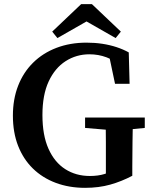

<svg xmlns="http://www.w3.org/2000/svg" viewBox="-20 -886 734 923"><path d="M389 17Q312 17 248 -7Q184 -31 138 -76Q92 -121 67 -185Q42 -249 42 -330Q42 -409 67 -473.5Q92 -538 139 -584.5Q186 -631 251.5 -656Q317 -681 396 -681Q436 -681 472 -675.5Q508 -670 540 -659.5Q572 -649 599 -634L603 -483H533L501 -635L569 -621V-564Q531 -596 492 -610.5Q453 -625 410 -625Q347 -625 295.5 -592Q244 -559 214 -494.5Q184 -430 184 -333Q184 -236 213 -171Q242 -106 293.5 -73Q345 -40 412 -40Q452 -40 482.5 -49.5Q513 -59 549 -78L489 -21V-87Q489 -145 489 -203.5Q489 -262 487 -321H619Q618 -263 617 -204.5Q616 -146 616 -86V-41Q565 -14 510 1.5Q455 17 389 17ZM389 -271V-321H676V-271L564 -260H519ZM422 -866 561 -734 536 -703 352 -808H440L256 -703L231 -734L370 -866Z"/></svg>

Font: Source Serif 4 18pt SemiBold
Style: Regular
Weight: 600
Designer: Frank Grießhammer
Foundry: Adobe Systems Incorporated
Version: Version 4.004;hotconv 1.0.116;makeotfexe 2.5.65601